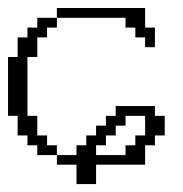

<svg xmlns="http://www.w3.org/2000/svg" viewBox="-20 -410 455 478"><path d="M292.5 -23.9V-48.3H316.9V-72.8H341.3V-121.6H292.5V-97.2H268.1V-72.8H243.7V-48.3H219.2V-23.9ZM170.4 48.3V0H121.6V-23.9H170.4V-48.3H194.8V-72.8H219.2V-97.2H243.7V-121.6H268.1V-146H365.7V-121.6H390.1V-72.8H365.7V-48.3H341.3V0H219.2V48.3ZM72.8 -23.9V-48.3H48.3V-72.8H23.9V-121.6H0V-268.1H23.9V-316.9H48.3V-341.3H72.8V-365.7H121.6V-341.3H97.2V-316.9H72.8V-268.1H48.3V-121.6H72.8V-72.8H97.2V-48.3H121.6V-23.9ZM341.3 -292.5V-316.9H316.9V-341.3H292.5V-365.7H121.6V-390.1H341.3V-341.3H365.7V-292.5Z"/></svg>

Font: FS Mondwest Regular
Style: Regular
Weight: 400
Designer: NZWStudios2024
Foundry: https://fontstruct.com
Version: Version 1.0